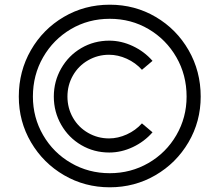

<svg xmlns="http://www.w3.org/2000/svg" viewBox="-20 -791 935 817"><path d="M60 -380Q60 -488 111.5 -577.5Q163 -667 251.5 -719Q340 -771 447 -771Q554 -771 642.5 -719Q731 -667 782.5 -577.5Q834 -488 834 -380Q834 -274 782 -185.5Q730 -97 641.5 -45.5Q553 6 447 6Q341 6 252.5 -45.5Q164 -97 112 -185.5Q60 -274 60 -380ZM774 -380Q774 -472 730.5 -547.5Q687 -623 612.5 -667Q538 -711 447 -711Q356 -711 281.5 -667Q207 -623 163.5 -547.5Q120 -472 120 -380Q120 -291 163.5 -216Q207 -141 282 -97.5Q357 -54 447 -54Q537 -54 612 -97.5Q687 -141 730.5 -216Q774 -291 774 -380ZM209 -380Q209 -445 240.5 -500Q272 -555 326 -586.5Q380 -618 445 -618Q496 -618 545 -595Q594 -572 629 -532L584 -494Q557 -524 519.5 -541Q482 -558 444 -558Q396 -558 355 -534.5Q314 -511 290.5 -470Q267 -429 267 -380Q267 -331 290.5 -290Q314 -249 355 -225.5Q396 -202 444 -202Q482 -202 519.5 -219Q557 -236 584 -266L629 -228Q594 -188 545 -165Q496 -142 445 -142Q380 -142 326 -173.5Q272 -205 240.5 -260Q209 -315 209 -380Z"/></svg>

Font: Open Sauce One Light
Style: Regular
Weight: 300
Designer: Alfredo Marco Pradil
Foundry: Creative Sauce Fz LLC
Version: Version 1.477